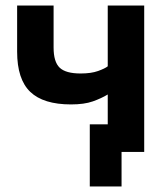

<svg xmlns="http://www.w3.org/2000/svg" viewBox="-20 -550 608 695"><path d="M305 -100H370V-208Q347 -194 316 -183Q285 -172 237 -172Q137 -172 89.5 -217.5Q42 -263 42 -363V-530H174V-378Q174 -326 196 -305Q218 -284 272 -284Q310 -284 335 -293Q360 -302 370 -310V-530H502V0H420V125H305Z"/></svg>

Font: Golos Text DemiBold
Style: Regular
Weight: 600
Designer: A.Korolkova, Vitaly Kuzmin
Foundry: ParaType Ltd
Version: Version 2.002